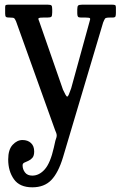

<svg xmlns="http://www.w3.org/2000/svg" viewBox="-20 -540 515 820"><path d="M15 141Q15 99 34 78.5Q53 58 76 58Q98.5 58 112.2 70.8Q126 83.5 126 107Q126 125 118.5 133.8Q111 142.5 101.2 146.8Q91.5 151 84 154.5Q76.5 158 76.5 166Q76.5 183 86.8 196.5Q97 210 118 210Q147.5 210 171.2 183.2Q195 156.5 210 90L216.5 61Q222.5 45.5 222.2 37.8Q222 30 215 15L48.5 -449Q44 -459 40.8 -462Q37.5 -465 22.5 -465H19.5Q8.5 -465 5.2 -468.2Q2 -471.5 2 -482V-510Q2 -517 5.2 -518.5Q8.5 -520 15.5 -520H184.5Q196.5 -520 199.8 -516.5Q203 -513 203 -500V-487.5Q203 -472.5 199.5 -468.8Q196 -465 181.5 -465H164.5Q149 -465 145.5 -462.8Q142 -460.5 147 -450L249 -157Q262.5 -127.5 266.5 -127.5Q270.5 -127.5 274 -136.5Q277.5 -145.5 284 -163L362.5 -448Q366.5 -459 364.2 -462Q362 -465 346 -465H326.5Q315.5 -465 312.8 -469Q310 -473 310 -483V-500Q310 -513 314 -516.5Q318 -520 330.5 -520H459.5Q468 -520 471.5 -518.2Q475 -516.5 475 -508V-485Q475 -474 473 -469.5Q471 -465 459.5 -465H448.5Q431.5 -465 428.5 -460.5Q425.5 -456 420.5 -444L249 132Q229 198 199 229Q169 260 118 260Q64 260 39.5 225.5Q15 191 15 141Z"/></svg>

Font: Besley* Condensed
Style: Regular
Weight: 400
Width: 3
Designer: Owen Earl
Foundry: indestructible type*
Version: Version 3.000; ttfautohint (v1.8.3)